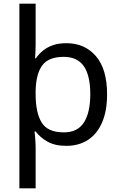

<svg xmlns="http://www.w3.org/2000/svg" viewBox="-20 -780 655 1040"><path d="M560 -269Q560 -178 532.5 -115.5Q505 -53 455.5 -21.5Q406 10 340 10Q277 10 237 -13Q197 -36 173 -68H167Q168 -61 169.5 -45Q171 -29 172 -12Q173 5 173 16V240H85V-760H173V-536Q173 -522 172 -499.5Q171 -477 170 -464H174Q190 -487 212.5 -505.5Q235 -524 266 -535Q297 -546 340 -546Q439 -546 499.5 -476Q560 -406 560 -269ZM469 -270Q469 -371 434 -421.5Q399 -472 325 -472Q243 -472 209 -426Q175 -380 173 -288V-269Q173 -170 205.5 -116.5Q238 -63 326 -63Q400 -63 434.5 -116.5Q469 -170 469 -270Z"/></svg>

Font: Noto Sans Cham
Style: Regular
Weight: 400
Designer: Monotype Design Team
Foundry: Monotype Imaging Inc.
Version: Version 2.002